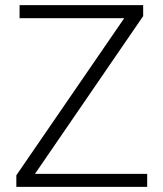

<svg xmlns="http://www.w3.org/2000/svg" viewBox="-20 -731 638 751"><path d="M116.7 -50.8H555.7V0H43.9V-45.4L465.8 -659.7H56.6V-710.9H540V-668Z"/></svg>

Font: Vazir Thin
Style: Thin
Weight: 100
Designer: Saber Rastikerdar
Foundry: Saber Rastikerdar
Version: Version 30.0.0